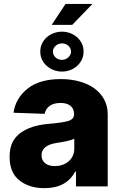

<svg xmlns="http://www.w3.org/2000/svg" viewBox="-20 -960 626 989"><path d="M57.2 -247.5Q71 -265.3 89.8 -278.4Q108.7 -291.5 131 -300.4Q153.4 -309.3 179 -314.6Q204.5 -320 232.2 -322.1Q302.2 -328.1 332 -337Q361.5 -346.2 361.5 -370.7V-372.5Q361.5 -400.2 342.9 -415Q324.2 -429.7 291.9 -429.7Q257.5 -429.7 236.5 -415Q215.6 -400.2 209.9 -373.6L49.7 -379.3Q60 -453.5 121.8 -503.2Q182.9 -552.6 293.3 -552.6Q345.5 -552.6 389.7 -540.3Q433.9 -528.1 466.1 -504.8Q498.2 -481.5 516.5 -447.8Q534.8 -414.1 534.8 -370.7V0H371.4V-76H367.2Q322.1 9.2 208.8 9.2Q130.7 9.2 80.3 -30.5Q29.5 -70.7 29.5 -151.3Q29.5 -212 57.2 -247.5ZM299 -796.9Q321 -796.9 341.1 -789.4Q361.2 -782 376.6 -768.5Q392 -755 401.3 -736.2Q410.5 -717.3 410.5 -694.2Q410.5 -671.5 401.3 -652.5Q392 -633.5 376.6 -619.9Q361.2 -606.2 341.1 -598.7Q321 -591.3 299 -591.3Q277.3 -591.3 257.1 -598.9Q236.9 -606.5 221.4 -620Q206 -633.5 196.7 -652.5Q187.5 -671.5 187.5 -694.2Q187.5 -717.3 196.7 -736.2Q206 -755 221.4 -768.5Q236.9 -782 257.1 -789.4Q277.3 -796.9 299 -796.9ZM193.9 -159.8Q193.9 -146.3 199 -136Q204.2 -125.7 213.2 -118.6Q222.3 -111.5 234.9 -108Q247.5 -104.4 262.4 -104.4Q282.3 -104.4 300.4 -110.4Q318.5 -116.5 332.4 -128Q346.2 -139.6 354.4 -156.2Q362.6 -172.9 362.6 -193.9V-245.7Q355.5 -241.8 345.2 -238.6Q334.9 -235.4 321.7 -232.6Q308.2 -229.8 295.6 -227.6Q283 -225.5 271 -223.7Q193.9 -211.6 193.9 -159.8ZM317.5 -939.6H456L352.3 -832H246.4ZM299 -651.6Q308.6 -651.6 317.1 -655.2Q325.6 -658.7 332 -664.6Q338.4 -670.5 342.2 -678.1Q345.9 -685.7 345.9 -694.2Q345.9 -702.8 342.3 -710.6Q338.8 -718.4 332.4 -724.1Q326 -729.8 317.5 -733.1Q308.9 -736.5 299 -736.5Q289.4 -736.5 281.1 -733.1Q272.7 -729.8 266.3 -723.9Q259.9 -718 256.2 -710.4Q252.5 -702.8 252.5 -694.2Q252.5 -685.7 256 -677.9Q259.6 -670.1 266 -664.2Q272.4 -658.4 280.9 -655Q289.4 -651.6 299 -651.6Z"/></svg>

Font: Inter P Extra Bold
Style: Regular
Weight: 800
Designer: Rasmus Andersson
Foundry: rsms
Version: Version 3.018;git-588b23468